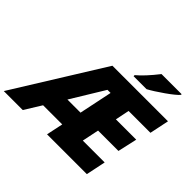

<svg xmlns="http://www.w3.org/2000/svg" viewBox="-267 -1189 1447 1447"><g transform="rotate(45 457.0 -465.5)"><path d="M824.2 0H399.9L428.2 -133.8H224.1L141.1 0H-61L382.8 -713.9H975.1L942.9 -559.1H710L687 -446.8H903.8L869.1 -292H651.9L624 -157.2H856.9ZM462.9 -293.9 518.1 -559.1H484.9L323.2 -293.9ZM551.3 -782.2Q611.3 -832 689 -931.2H903.3V-923.8Q881.3 -897.5 809.8 -847.2Q738.3 -796.9 689.9 -771H551.3Z"/></g></svg>

Font: Open Sans Extrabold
Style: Italic
Weight: 800
Italic angle: -12°
Foundry: Ascender Corporation
Version: Version 1.10